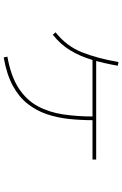

<svg xmlns="http://www.w3.org/2000/svg" viewBox="169 -814 662 1040"><g transform="rotate(90 500.0 -294.0)"><path d="M844 -484V-464H296V-484ZM291 17 287 -3Q393 -22 457.5 -64Q522 -106 555 -167Q588 -228 599.5 -304Q611 -380 611 -467H631Q631 -401 624.5 -338Q618 -275 599 -218Q580 -161 543 -113.5Q506 -66 444.5 -32.5Q383 1 291 17ZM168 -249 155 -264Q230 -323 263.5 -408Q297 -493 316 -605L336 -601Q323 -526 304 -461.5Q285 -397 253 -344Q221 -291 168 -249Z"/></g></svg>

Font: Murecho Thin
Style: Regular
Weight: 100
Designer: Neil Summerour
Foundry: Positype
Version: Version 1.010